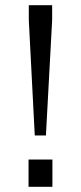

<svg xmlns="http://www.w3.org/2000/svg" viewBox="-20 -720 311 740"><path d="M91 -700V-643L114 -198H157L181 -643V-700ZM182 -105H90V0H182Z"/></svg>

Font: Mission
Style: Regular
Weight: 400
Version: Version 1.000;FEAKit 1.0